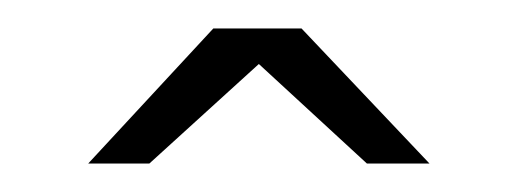

<svg xmlns="http://www.w3.org/2000/svg" viewBox="-20 -762 363 135"><path d="M42 -647 130 -742H192L282 -647H238L162 -717L85 -647Z"/></svg>

Font: Smooch Sans Medium
Style: Regular
Weight: 500
Designer: Robert E. Leuschke
Foundry: Robert E. Leuschke
Version: Version 1.010; ttfautohint (v1.8.3)